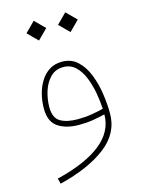

<svg xmlns="http://www.w3.org/2000/svg" viewBox="-127 -650 734 999"><g transform="rotate(-15 240.0 -150.5)"><path d="M272.9 -524.9 326.2 -471.7 379.4 -524.9 326.2 -578.1ZM103 -524.9 156.2 -471.7 209.5 -524.9 156.2 -578.1ZM385.3 -12.7Q385.3 78.6 304.4 143.6Q223.6 208.5 64.9 247.6L72.3 276.9Q230.5 237.8 322.8 167.2Q415 96.7 415 -9.8Q415 -60.1 406.7 -116.5Q398.4 -172.9 378.9 -222.4Q359.4 -272 325.9 -303.2Q292.5 -334.5 242.2 -334.5Q203.1 -334.5 174.3 -316.2Q145.5 -297.9 126.5 -267.1Q107.4 -236.3 98.1 -198.7Q88.9 -161.1 88.9 -122.6Q88.9 -52.2 132.1 -22.9Q175.3 6.3 245.6 6.3Q286.1 6.3 321 0.5Q356 -5.4 385.3 -12.7ZM384.8 -43Q356 -35.6 321 -29.8Q286.1 -23.9 245.6 -23.9Q186.5 -23.9 152.3 -44.4Q118.2 -64.9 118.2 -122.6Q118.2 -165 131.3 -207.3Q144.5 -249.5 171.9 -277.6Q199.2 -305.7 242.2 -305.7Q281.2 -305.7 307.9 -280Q334.5 -254.4 350.6 -213.9Q366.7 -173.3 374.8 -127.9Q382.8 -82.5 384.8 -43Z"/></g></svg>

Font: Estedad-FD-VF Thin
Style: Regular
Weight: 100
Designer: Amin Abedi
Version: Version 5.0